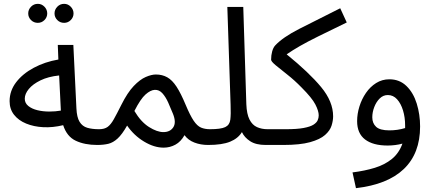

<svg xmlns="http://www.w3.org/2000/svg" viewBox="-20 -750 2263 1000"><path d="M486 5Q421 5 374.5 -17Q328 -39 309 -98Q255 -85 205.5 -87.5Q156 -90 116 -106.5Q76 -123 53 -152.5Q30 -182 30 -223Q30 -277 64 -321.5Q98 -366 156 -397Q214 -428 284 -440L281 -516H362L378 -186Q380 -139 394.5 -115.5Q409 -92 434.5 -84.5Q460 -77 496 -77Q517 -77 526.5 -65.5Q536 -54 536 -38Q536 -22 522 -8.5Q508 5 486 5ZM109 -236Q109 -213 127.5 -198Q146 -183 175 -176Q204 -169 236.5 -169Q269 -169 297 -174L288 -357Q231 -351 191 -331.5Q151 -312 130 -286.5Q109 -261 109 -236ZM314 -631Q293 -631 278.5 -645.5Q264 -660 264 -680Q264 -700 278.5 -715Q293 -730 314 -730Q334 -730 348.5 -715Q363 -700 363 -680Q363 -660 348.5 -645.5Q334 -631 314 -631ZM177 -631Q156 -631 141.5 -645.5Q127 -660 127 -680Q127 -700 141.5 -715Q156 -730 177 -730Q197 -730 211.5 -715Q226 -700 226 -680Q226 -660 211.5 -645.5Q197 -631 177 -631Z M486 5 496 -77Q524 -77 540.5 -89Q557 -101 572.5 -128.5Q588 -156 612 -204Q644 -268 676.5 -302Q709 -336 739 -349Q769 -362 792 -362Q825 -362 851 -347.5Q877 -333 899.5 -298.5Q922 -264 947 -204Q970 -149 988.5 -121.5Q1007 -94 1027 -85.5Q1047 -77 1074 -77Q1095 -77 1104.5 -65.5Q1114 -54 1114 -38Q1114 -22 1100 -8.5Q1086 5 1064 5Q1025 5 992.5 -7.5Q960 -20 941 -46Q922 -12 893.5 3.5Q865 19 832 19Q783 19 730.5 -12.5Q678 -44 642 -96Q616 -50 592.5 -28.5Q569 -7 544 -1Q519 5 486 5ZM680 -172Q714 -115 756 -88.5Q798 -62 831 -62Q866 -62 882.5 -87Q899 -112 881 -157Q869 -187 856 -216Q843 -245 826 -264Q809 -283 786 -282Q764 -281 738 -258Q712 -235 680 -172Z M1064 5 1073 -77Q1130 -77 1153 -88Q1176 -99 1179.5 -126.5Q1183 -154 1181 -205L1164 -714H1247L1263 -207Q1265 -156 1279.5 -127.5Q1294 -99 1318.5 -88Q1343 -77 1374 -77Q1395 -77 1404.5 -65.5Q1414 -54 1414 -38Q1414 -22 1400 -8.5Q1386 5 1364 5Q1313 5 1283 -14.5Q1253 -34 1240 -62Q1220 -29 1178.5 -12Q1137 5 1064 5Z M1364 5 1374 -77H1468Q1527 -77 1561.5 -83.5Q1596 -90 1612.5 -100.5Q1629 -111 1634.5 -123.5Q1640 -136 1640 -149Q1640 -172 1622.5 -206Q1605 -240 1551 -294Q1514 -332 1477 -361Q1440 -390 1416 -410Q1392 -430 1392 -439Q1392 -462 1397.5 -482Q1403 -502 1413 -513Q1453 -556 1538.5 -599.5Q1624 -643 1752 -707L1786 -633Q1695 -589 1637.5 -560.5Q1580 -532 1542.5 -510.5Q1505 -489 1473 -467Q1590 -372 1652.5 -296.5Q1715 -221 1715 -144Q1715 -122 1707 -96Q1699 -70 1673 -47Q1647 -24 1595 -9.5Q1543 5 1455 5Z M1834 230 1816 148Q1880 140 1932 124Q1984 108 2021 78Q2058 48 2076 -2Q2058 3 2038 5.5Q2018 8 1999 8Q1923 8 1881.5 -23.5Q1840 -55 1840 -119Q1840 -157 1852 -195.5Q1864 -234 1886 -266Q1908 -298 1939 -317.5Q1970 -337 2008 -337Q2061 -337 2097 -302Q2133 -267 2150.5 -210.5Q2168 -154 2168 -91Q2168 49 2083.5 130Q1999 211 1834 230ZM1919 -139Q1919 -108 1939 -89.5Q1959 -71 2008 -71Q2051 -71 2090 -83Q2090 -89 2090 -97Q2090 -139 2079 -175Q2068 -211 2048 -233Q2028 -255 2000 -255Q1976 -255 1958 -237.5Q1940 -220 1929.5 -193Q1919 -166 1919 -139Z"/></svg>

Font: Noto IKEA Arabic
Style: Regular
Weight: 400
Designer: Monotype Design Team
Foundry: Monotype Imaging Inc.
Version: Version 1.200